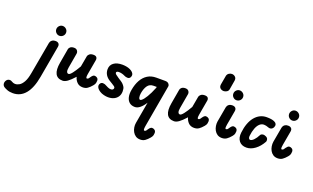

<svg xmlns="http://www.w3.org/2000/svg" viewBox="-424 -1650 4565 2800"><g transform="rotate(20 1858.5 -249.5)"><path d="M-127 428.5Q-178.5 428.5 -215.8 413.8Q-253 399 -269 387.5Q-291.5 371.5 -295.5 344.2Q-299.5 317 -282.5 291Q-268 268.5 -243.2 263.5Q-218.5 258.5 -196 273Q-187.5 278.5 -172.8 284.2Q-158 290 -138.5 290Q-110 290 -77.2 271.5Q-44.5 253 -15.5 203Q13.5 153 30 58L119.5 -440.5Q120.5 -449 128.2 -463.2Q136 -477.5 153.5 -489Q171 -500.5 201 -500.5Q235 -500.5 251.2 -482Q267.5 -463.5 262 -432L173.5 67.5Q142 246.5 66 337.5Q-10 428.5 -127 428.5ZM151.5 -666.5Q151.5 -697 173.5 -719.8Q195.5 -742.5 226 -742.5Q256 -742.5 279.8 -720.8Q303.5 -699 303.5 -666.5Q303.5 -635 280.8 -612.8Q258 -590.5 226 -590.5Q196.5 -590.5 174 -612.8Q151.5 -635 151.5 -666.5Z M493.5 9Q412 9 381 -50.2Q350 -109.5 370.5 -225L410 -451Q413 -467.5 432 -484Q451 -500.5 489.5 -500.5Q524 -500.5 540.2 -478.2Q556.5 -456 552 -430.5L512.5 -203.5Q504.5 -160 512.2 -136.8Q520 -113.5 542.5 -113.5Q561.5 -113.5 595 -155.8Q628.5 -198 674.5 -278L705 -447.5Q707.5 -464 728.5 -482.2Q749.5 -500.5 789.5 -500.5Q826.5 -500.5 839.5 -482Q852.5 -463.5 848 -438L807.5 -209Q804.5 -191.5 803.5 -178.8Q802.5 -166 803.8 -158Q805 -150 808 -146Q811 -142 815.5 -142Q823.5 -142 830.5 -146Q837.5 -150 841 -154L862 -184Q872 -198.5 884.2 -208.8Q896.5 -219 909 -219Q932.5 -219 951 -204.8Q969.5 -190.5 969.5 -161.5Q969.5 -148 965.2 -127.5Q961 -107 939.5 -82Q907 -43 876 -21.5Q845 0 802 0Q746 0 712.8 -34.2Q679.5 -68.5 668 -115Q608 -48.5 567.8 -19.8Q527.5 9 493.5 9Z M1197 9Q1168 9 1132.2 0.2Q1096.5 -8.5 1069.5 -25.5Q1028 -52 1016 -81Q1004 -110 1020 -135Q1034.5 -160.5 1064.2 -158.5Q1094 -156.5 1117.5 -141Q1126.5 -136 1150.2 -124.8Q1174 -113.5 1198 -113.5Q1220 -113.5 1229.8 -124.5Q1239.5 -135.5 1239.5 -146.5Q1239.5 -155 1237 -160.2Q1234.5 -165.5 1226 -172Q1212 -182 1191 -195.2Q1170 -208.5 1146.5 -222.5Q1101 -249.5 1077.5 -287.2Q1054 -325 1054 -372Q1054 -437 1102.5 -473.2Q1151 -509.5 1235.5 -509.5Q1264.5 -509.5 1297 -504Q1329.5 -498.5 1357 -485.5Q1397 -466.5 1412.8 -439Q1428.5 -411.5 1411.5 -379Q1398.5 -355.5 1370.2 -355Q1342 -354.5 1314.5 -369Q1297.5 -378 1273.2 -384.5Q1249 -391 1223.5 -391Q1205.5 -391 1195.2 -384.5Q1185 -378 1185 -368Q1185 -355.5 1199.2 -342.5Q1213.5 -329.5 1245.5 -309Q1267 -295 1290.5 -279.8Q1314 -264.5 1326 -252.5Q1345.5 -234 1358.5 -210.8Q1371.5 -187.5 1371.5 -143.5Q1371.5 -98 1350.2 -63.5Q1329 -29 1289.8 -10Q1250.5 9 1197 9Z M1850.5 428.5Q1808.5 428.5 1779.2 408.8Q1750 389 1732.8 357.8Q1715.5 326.5 1710 290.2Q1704.5 254 1710.5 221L1769.5 -113.5Q1750.5 -83.5 1731.2 -60.8Q1712 -38 1692.8 -22.5Q1673.5 -7 1654.2 1Q1635 9 1615.5 9Q1563 9 1530 -18Q1497 -45 1485.2 -94.5Q1473.5 -144 1485.5 -210.5Q1501 -299.5 1537.2 -364.5Q1573.5 -429.5 1630.2 -465Q1687 -500.5 1763 -500.5H1903Q1940 -500.5 1957.8 -479.5Q1975.5 -458.5 1971.5 -438L1856 219Q1853 236.5 1852.2 249.2Q1851.5 262 1852.5 270.2Q1853.5 278.5 1856.5 282.5Q1859.5 286.5 1864 286.5Q1872 286.5 1879 282.5Q1886 278.5 1889.5 274.5L1910.5 244Q1920.5 229.5 1932.8 219.2Q1945 209 1958 209Q1981.5 209 1999.8 223.5Q2018 238 2018 267Q2018 280.5 2013.8 300.8Q2009.5 321 1988 346.5Q1955.5 385 1924.5 406.8Q1893.5 428.5 1850.5 428.5ZM1654 -115.5Q1663 -115.5 1676 -125.8Q1689 -136 1705 -156.2Q1721 -176.5 1738.8 -206Q1756.5 -235.5 1775.5 -274.2Q1794.5 -313 1813 -360L1816 -375.5H1767Q1706.5 -375.5 1674.5 -330.5Q1642.5 -285.5 1630 -210.5Q1623.5 -169.5 1630.2 -142.5Q1637 -115.5 1654 -115.5Z M2222 9Q2140.5 9 2109.5 -50.2Q2078.5 -109.5 2099 -225L2138.5 -451Q2141.5 -467.5 2160.5 -484Q2179.5 -500.5 2218 -500.5Q2252.5 -500.5 2268.8 -478.2Q2285 -456 2280.5 -430.5L2241 -203.5Q2233 -160 2240.8 -136.8Q2248.5 -113.5 2271 -113.5Q2290 -113.5 2323.5 -155.8Q2357 -198 2403 -278L2433.5 -447.5Q2436 -464 2457 -482.2Q2478 -500.5 2518 -500.5Q2555 -500.5 2568 -482Q2581 -463.5 2576.5 -438L2536 -209Q2533 -191.5 2532 -178.8Q2531 -166 2532.2 -158Q2533.5 -150 2536.5 -146Q2539.5 -142 2544 -142Q2552 -142 2559 -146Q2566 -150 2569.5 -154L2590.5 -184Q2600.5 -198.5 2612.8 -208.8Q2625 -219 2637.5 -219Q2661 -219 2679.5 -204.8Q2698 -190.5 2698 -161.5Q2698 -148 2693.8 -127.5Q2689.5 -107 2668 -82Q2635.5 -43 2604.5 -21.5Q2573.5 0 2530.5 0Q2474.5 0 2441.2 -34.2Q2408 -68.5 2396.5 -115Q2336.5 -48.5 2296.2 -19.8Q2256 9 2222 9Z M2752 -652Q2734.5 -652 2716.8 -660Q2699 -668 2688.8 -685Q2678.5 -702 2683 -729L2708.5 -872.5Q2715 -898.5 2736.5 -913.5Q2758 -928.5 2783 -928.5Q2813 -928.5 2835.2 -907.5Q2857.5 -886.5 2852 -850.5L2828 -708.5Q2823.5 -680.5 2799.5 -666.2Q2775.5 -652 2752 -652Z M2821.5 -205 2863.5 -440.5Q2864.5 -449 2872.2 -463.2Q2880 -477.5 2897.5 -489Q2915 -500.5 2945 -500.5Q2979 -500.5 2995.5 -482Q3012 -463.5 3006.5 -432L2967 -209.5Q2963 -186.5 2962.5 -171.5Q2962 -156.5 2965.2 -149.2Q2968.5 -142 2974.5 -142Q2982.5 -142 2989.5 -146Q2996.5 -150 3000 -154L3021 -184Q3031 -198.5 3043.2 -208.8Q3055.5 -219 3068.5 -219Q3092 -219 3110.2 -204.8Q3128.5 -190.5 3128.5 -161.5Q3128.5 -148 3124.2 -127.5Q3120 -107 3098.5 -82Q3066 -43 3035 -21.5Q3004 0 2961 0Q2919.5 0 2890.5 -19.2Q2861.5 -38.5 2844.5 -69.5Q2827.5 -100.5 2822 -136.2Q2816.5 -172 2821.5 -205ZM2899 -666.5Q2899 -697 2921 -719.8Q2943 -742.5 2973.5 -742.5Q3003 -742.5 3026.8 -720.8Q3050.5 -699 3050.5 -666.5Q3050.5 -635 3027.8 -612.8Q3005 -590.5 2973.5 -590.5Q2943.5 -590.5 2921.2 -612.8Q2899 -635 2899 -666.5Z M3345 9Q3269.5 9 3230.8 -40Q3192 -89 3202 -172Q3210.5 -250.5 3233.5 -313Q3256.5 -375.5 3292.2 -419.2Q3328 -463 3374.2 -486.2Q3420.5 -509.5 3475 -509.5Q3513 -509.5 3542 -505.5Q3571 -501.5 3594 -491.5Q3603.5 -488 3615.5 -478.2Q3627.5 -468.5 3632.8 -451.8Q3638 -435 3626.5 -410Q3615 -385.5 3593 -376.5Q3571 -367.5 3546 -377.5Q3526 -385.5 3508.5 -389.2Q3491 -393 3475 -393Q3438.5 -393 3409.2 -366.2Q3380 -339.5 3360.5 -289.2Q3341 -239 3333 -168.5Q3330 -145.5 3337.8 -130.5Q3345.5 -115.5 3359.5 -115.5Q3384 -115.5 3414.2 -146.2Q3444.5 -177 3472.5 -231.5Q3480.5 -247.5 3505.2 -252.2Q3530 -257 3558 -242.5Q3586 -229 3590.2 -205.2Q3594.5 -181.5 3588 -170Q3542.5 -87 3477.5 -39Q3412.5 9 3345 9Z M3687.5 -205 3729.5 -440.5Q3730.5 -449 3738.2 -463.2Q3746 -477.5 3763.5 -489Q3781 -500.5 3811 -500.5Q3845 -500.5 3861.5 -482Q3878 -463.5 3872.5 -432L3833 -209.5Q3829 -186.5 3828.5 -171.5Q3828 -156.5 3831.2 -149.2Q3834.5 -142 3840.5 -142Q3848.5 -142 3855.5 -146Q3862.5 -150 3866 -154L3887 -184Q3897 -198.5 3909.2 -208.8Q3921.5 -219 3934.5 -219Q3958 -219 3976.2 -204.8Q3994.5 -190.5 3994.5 -161.5Q3994.5 -148 3990.2 -127.5Q3986 -107 3964.5 -82Q3932 -43 3901 -21.5Q3870 0 3827 0Q3785.5 0 3756.5 -19.2Q3727.5 -38.5 3710.5 -69.5Q3693.5 -100.5 3688 -136.2Q3682.5 -172 3687.5 -205ZM3765 -666.5Q3765 -697 3787 -719.8Q3809 -742.5 3839.5 -742.5Q3869 -742.5 3892.8 -720.8Q3916.5 -699 3916.5 -666.5Q3916.5 -635 3893.8 -612.8Q3871 -590.5 3839.5 -590.5Q3809.5 -590.5 3787.2 -612.8Q3765 -635 3765 -666.5Z"/></g></svg>

Font: Edu VIC WA NT Hand Pre
Style: Regular
Weight: 400
Designer: Tina and Corey Anderson, Eben Sorkin, Mirko Velimirovic
Foundry: Google for Education
Version: Version 1.000